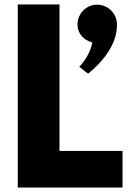

<svg xmlns="http://www.w3.org/2000/svg" viewBox="-20 -845 605 865"><path d="M248 -825H60V0H532V-165H248ZM417 -824C467 -824 507 -784 507 -734C507 -641 440 -565 377 -513L337 -544C337 -544 384 -589 396 -654C358 -663 329 -694 329 -734C329 -784 369 -824 417 -824Z"/></svg>

Font: Hussar Techniczny
Style: Bold 
Weight: 700
Foundry: Cannot Into Space Fonts
Version: Version 0.77